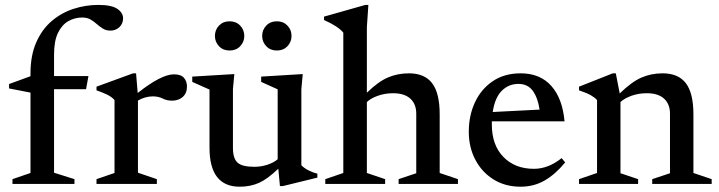

<svg xmlns="http://www.w3.org/2000/svg" viewBox="-20 -730 2852 762"><path d="M194.5 -44.5 275.5 -19V0H29.5V-19L101 -43.5V-362.5L16 -379V-396.5L101 -427.5V-438Q101 -510 123.8 -561.8Q146.5 -613.5 185.2 -646.5Q224 -679.5 272 -695Q320 -710.5 370.5 -710.5Q423 -710.5 445.8 -694.8Q468.5 -679 468.5 -657.5Q468.5 -636 453.8 -622.2Q439 -608.5 418.5 -608.5Q401 -608.5 388.2 -616.5Q375.5 -624.5 364.2 -634.5Q353 -644.5 339.5 -652.5Q326 -660.5 306 -660.5Q277 -660.5 251.5 -646.2Q226 -632 210.2 -599.8Q194.5 -567.5 194.5 -513V-428H331L321.5 -376H194.5Z M670.5 -435Q698 -435 710 -421.2Q722 -407.5 722 -386.5Q722 -360 705.2 -345.2Q688.5 -330.5 662.5 -330.5Q642 -330.5 625.5 -339Q609 -347.5 586.5 -347.5Q556.5 -347.5 527.5 -331V-44.5L602.5 -19V0H363V-19L434.5 -43.5V-333Q424 -345 406.5 -353.8Q389 -362.5 363 -371.5V-386L508 -439H520L526.5 -361Q620 -435 670.5 -435Z M904.5 -143.5Q904.5 -101 922.8 -84.5Q941 -68 989.5 -68Q1016 -68 1041.2 -76.2Q1066.5 -84.5 1082 -98V-375.5L1016.5 -405V-426L1181.5 -436L1176 -376V-74.5Q1185.5 -63.5 1204.2 -54Q1223 -44.5 1239.5 -41V-25L1102.5 8.5H1091L1084.5 -60.5Q1042 -19.5 1007.8 -4.2Q973.5 11 931.5 11Q811.5 11 811.5 -143.5V-374.5L743 -405V-426L910 -436L904.5 -377ZM891 -529.5Q865.5 -529.5 849.2 -546.5Q833 -563.5 833 -587.5Q833 -611.5 849.2 -628.5Q865.5 -645.5 891 -645.5Q917 -645.5 933.2 -628.5Q949.5 -611.5 949.5 -587.5Q949.5 -563.5 933.2 -546.5Q917 -529.5 891 -529.5ZM1079 -529.5Q1053 -529.5 1036.8 -546.5Q1020.5 -563.5 1020.5 -587.5Q1020.5 -611.5 1036.8 -628.5Q1053 -645.5 1079 -645.5Q1104.5 -645.5 1120.8 -628.5Q1137 -611.5 1137 -587.5Q1137 -563.5 1120.8 -546.5Q1104.5 -529.5 1079 -529.5Z M1508.5 0H1271V-19L1342.5 -43.5V-600.5Q1321.5 -626 1266 -650.5V-664L1430 -710.5H1442L1436 -622V-362Q1481 -406 1519.5 -422.5Q1558 -439 1603 -439Q1665 -439 1695 -399.8Q1725 -360.5 1725 -276.5V-43.5L1797.5 -19V0H1562V-19L1632 -42.5V-279Q1632 -317 1608.5 -338.5Q1585 -360 1540 -360Q1508 -360 1479.8 -350Q1451.5 -340 1436 -325V-43.5L1508.5 -19Z M2046.5 -439Q2123.5 -439 2168 -389Q2212.5 -339 2220.5 -248.5H1932Q1932 -242.5 1932 -236Q1932 -154 1978 -107Q2024 -60 2099 -60Q2156 -60 2209 -102.5L2223 -85.5Q2184.5 -38.5 2141.8 -13.8Q2099 11 2046 11Q1985.5 11 1939.2 -17.5Q1893 -46 1866.8 -95.5Q1840.5 -145 1840.5 -207.5Q1840.5 -271 1864.8 -323.5Q1889 -376 1935.2 -407.5Q1981.5 -439 2046.5 -439ZM2037.5 -397Q1998.5 -397 1971.2 -369.5Q1944 -342 1935.5 -285.5L2121.5 -295Q2114.5 -342 2094.5 -369.5Q2074.5 -397 2037.5 -397Z M2568.5 -19 2639 -42.5V-279Q2639 -317 2615.5 -338.5Q2592 -360 2547 -360Q2514.5 -360 2486.5 -350Q2458.5 -340 2442.5 -325V-42.5L2512.5 -19V0H2278V-19L2349.5 -43.5V-333Q2340 -343.5 2324.5 -352.2Q2309 -361 2278 -371.5V-386L2412 -439H2424L2439.5 -359Q2486 -404.5 2525 -421.8Q2564 -439 2609.5 -439Q2672 -439 2702 -399.8Q2732 -360.5 2732 -276.5V-43.5L2804.5 -19V0H2568.5Z"/></svg>

Font: Newsreader Text Medium
Style: Regular
Weight: 500
Designer: Hugues Gentile
Foundry: Production Type
Version: Version 1.001